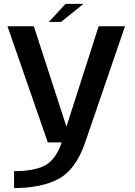

<svg xmlns="http://www.w3.org/2000/svg" viewBox="-20 -724 686 976"><path d="M223 0H413L615.5 -590.5H481.5L318.5 -82.5H317L152 -590.5H18ZM51.5 232Q190 232 277.5 185.5Q365 139 413 0L294 -0.5Q263 89 207.8 117.5Q152.5 146 51.5 146ZM228.5 -612.5H290.5L404.5 -704.5H313.5Z"/></svg>

Font: Anybody SemiExpanded Medium
Style: Regular
Weight: 500
Width: 6
Version: Version 1.113;gftools[0.9.25]